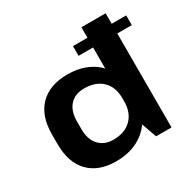

<svg xmlns="http://www.w3.org/2000/svg" viewBox="-165 -904 1077 1078"><g transform="rotate(-30 373.5 -365.0)"><path d="M290 10Q177 10 114.5 -54.5Q52 -119 52 -238V-302Q52 -421 115.5 -485.5Q179 -550 294 -550Q375 -550 435 -518.5Q495 -487 528.5 -429Q562 -371 562 -291V-252Q562 -172 528.5 -113.5Q495 -55 433.5 -22.5Q372 10 290 10ZM337 -103Q411 -103 453.5 -145Q496 -187 496 -260V-280Q496 -353 453.5 -394Q411 -435 337 -435Q277 -435 243.5 -398Q210 -361 210 -294V-243Q210 -178 244 -140.5Q278 -103 337 -103ZM496 -160V-740H653V0H553ZM747 -672V-609H402V-672Z"/></g></svg>

Font: Pathway Extreme 28pt
Style: Bold
Weight: 700
Designer: Eduardo Rodriguez Tunni
Foundry: Eduardo Rodriguez Tunni
Version: Version 1.001;gftools[0.9.26]